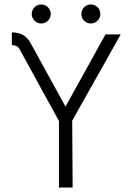

<svg xmlns="http://www.w3.org/2000/svg" viewBox="-20 -839 591 859"><path d="M67 -620Q58 -637 33 -637V-694Q63 -694 83 -682.5Q103 -671 117 -646L273 -362L452 -685H520L303 -299L305 0H244V-297ZM122 -776Q122 -794 134.5 -806.5Q147 -819 164 -819Q182 -819 194.5 -806.5Q207 -794 207 -776Q207 -759 194.5 -746.5Q182 -734 164 -734Q147 -734 134.5 -746.5Q122 -759 122 -776ZM344 -776Q344 -794 356.5 -806.5Q369 -819 386 -819Q404 -819 416.5 -806.5Q429 -794 429 -776Q429 -759 416.5 -746.5Q404 -734 386 -734Q369 -734 356.5 -746.5Q344 -759 344 -776Z"/></svg>

Font: Bellota Text
Style: Regular
Weight: 400
Designer: Kemie Guaida
Foundry: Kemie Guaida
Version: Version 4.001